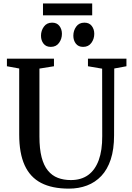

<svg xmlns="http://www.w3.org/2000/svg" viewBox="-20 -1082 764 1110"><path d="M378.5 8.5Q281 8.5 217.5 -24.5Q154 -57.5 122.5 -126.8Q91 -196 91 -304.5V-686L20 -699V-743H292V-699L208 -685.5V-292.5Q208 -221.5 220.5 -173.2Q233 -125 257 -95.8Q281 -66.5 314.5 -53.8Q348 -41 389.5 -41Q449.5 -41 489.8 -70.2Q530 -99.5 550.8 -156.2Q571.5 -213 571 -295L570.5 -685L488.5 -699V-743H711V-699L640.5 -686L639.5 -300Q639.5 -218.5 620.2 -160.2Q601 -102 565.8 -64.8Q530.5 -27.5 482.8 -9.5Q435 8.5 378.5 8.5ZM273 -811Q246 -811 231.5 -829.8Q217 -848.5 217 -875.5Q217 -905 233.8 -928Q250.5 -951 281 -951H282Q309 -951 323.5 -932Q338 -913 338 -886.5Q338 -857 321.2 -834Q304.5 -811 274 -811ZM460 -811Q433 -811 418.5 -829.8Q404 -848.5 404 -875.5Q404 -905 420.5 -928Q437 -951 467.5 -951H468.5Q496 -951 510.5 -932Q525 -913 525 -886.5Q525 -857 508.2 -834Q491.5 -811 461 -811ZM513 -1062V-993.5H228.5V-1062Z"/></svg>

Font: Merriweather 48pt Medium
Style: Regular
Weight: 500
Version: Version 2.100